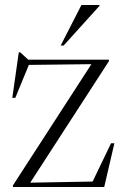

<svg xmlns="http://www.w3.org/2000/svg" viewBox="-20 -752 497 772"><path d="M32 0V-6.5L347.5 -494L96 -491L41.5 -358.5H29.5L55.5 -541.5H61.5L93.5 -512H418V-506L101.5 -17.5L352.5 -22L426.5 -176H440L399 0ZM224 -569 307.5 -732H380V-728.5L236 -569Z"/></svg>

Font: Newsreader 72pt Light
Style: Regular
Weight: 300
Designer: Hugues Gentile
Foundry: Production Type
Version: Version 1.003; ttfautohint (v1.8.3)